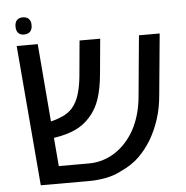

<svg xmlns="http://www.w3.org/2000/svg" viewBox="-53 -808 832 860"><g transform="rotate(-5 363.0 -378.0)"><path d="M95.7 0 42.5 -630.9H137.2L166 -280.8Q194.8 -287.6 221.2 -299.8Q247.6 -312 265.1 -332.5Q285.6 -356.9 296.1 -393.1Q306.6 -429.2 310.5 -470.7L325.2 -630.9H418L403.3 -471.7Q397.5 -408.7 382.3 -362.5Q367.2 -316.4 336.4 -282.7Q309.1 -251.5 270.3 -233.4Q231.4 -215.3 176.8 -207Q175.8 -207 174.6 -206.8Q173.3 -206.5 172.9 -206.5L183.6 -78.6H318.4Q381.8 -78.6 435.3 -112.5Q488.8 -146.5 523.9 -208.5Q558.6 -272.5 566.4 -355.5L592.3 -630.9H685.5L659.2 -353.5Q654.3 -297.9 638.7 -249.3Q623 -200.7 598.6 -159.2Q573.7 -117.7 541.3 -86.2Q508.8 -54.7 463.9 -34.2Q430.2 -15.6 391.6 -7.8Q353 0 311 0ZM80.1 -679.2Q63 -679.2 54 -689Q44.9 -698.7 44.9 -717.8Q44.9 -736.8 54.2 -746.6Q63.5 -756.3 80.1 -756.3Q98.6 -756.3 107.9 -746.3Q117.2 -736.3 117.2 -717.8Q117.2 -699.2 107.7 -689.2Q98.1 -679.2 80.1 -679.2Z"/></g></svg>

Font: Open Sans Medium
Style: Regular
Weight: 500
Designer: Monotype Design Team
Foundry: Monotype Imaging Inc.
Version: Version 3.000